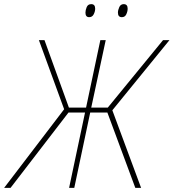

<svg xmlns="http://www.w3.org/2000/svg" viewBox="-71 -908 839 928"><path d="M-51 0 239 -380 117 -714H144L262 -388H345L414 -714H440L370 -388H450L717 -714H748L472 -375L611 0H583L448 -364H365L288 0H263L340 -364H260L-20 0ZM518 -825Q499 -825 499 -847Q499 -859 505.5 -873.5Q512 -888 527 -888Q546 -888 546 -866Q546 -853 539.5 -839Q533 -825 518 -825ZM360 -825Q342 -825 342 -847Q342 -859 348 -873.5Q354 -888 370 -888Q389 -888 389 -866Q389 -853 382 -839Q375 -825 360 -825Z"/></svg>

Font: Noto Sans SemiCondensed Thin
Style: Italic
Weight: 100
Width: 4
Italic angle: -12°
Designer: Monotype Design Team
Foundry: Monotype Imaging Inc.
Version: Version 2.013; ttfautohint (v1.8.4.7-5d5b)